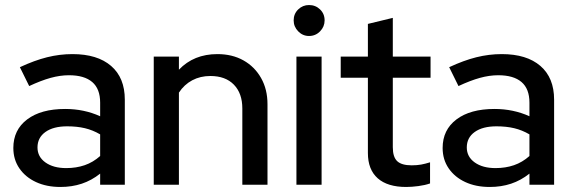

<svg xmlns="http://www.w3.org/2000/svg" viewBox="-20 -734 2278 763"><path d="M220 9Q165 9 123 -10.5Q81 -30 57 -65Q33 -100 33 -146Q33 -218 88 -259.5Q143 -301 239 -301Q314 -301 378 -272V-326Q378 -381 346.5 -408Q315 -435 254 -435Q219 -435 181 -424.5Q143 -414 96 -392L59 -467Q117 -494 167 -506.5Q217 -519 268 -519Q367 -519 421.5 -472Q476 -425 476 -338V0H378V-44Q344 -17 305 -4Q266 9 220 9ZM129 -148Q129 -111 160.5 -88.5Q192 -66 243 -66Q283 -66 316.5 -77.5Q350 -89 378 -114V-200Q349 -217 317.5 -224.5Q286 -232 247 -232Q192 -232 160.5 -209.5Q129 -187 129 -148Z M591 0V-509H691V-457Q750 -519 844 -519Q903 -519 947.5 -494Q992 -469 1017.5 -424Q1043 -379 1043 -320V0H943V-303Q943 -363 909.5 -397.5Q876 -432 816 -432Q776 -432 744 -415Q712 -398 691 -366V0Z M1158 0V-509H1258V0ZM1208 -591Q1183 -591 1165 -609.5Q1147 -628 1147 -653Q1147 -679 1165 -696.5Q1183 -714 1208 -714Q1234 -714 1252 -696.5Q1270 -679 1270 -653Q1270 -628 1252 -609.5Q1234 -591 1208 -591Z M1594 9Q1520 9 1481 -25.5Q1442 -60 1442 -126V-425H1334V-509H1442V-639L1541 -663V-509H1691V-425H1541V-149Q1541 -110 1558.5 -93.5Q1576 -77 1616 -77Q1637 -77 1653.5 -80Q1670 -83 1689 -89V-5Q1669 2 1642.5 5.5Q1616 9 1594 9Z M1926 9Q1871 9 1829 -10.5Q1787 -30 1763 -65Q1739 -100 1739 -146Q1739 -218 1794 -259.5Q1849 -301 1945 -301Q2020 -301 2084 -272V-326Q2084 -381 2052.5 -408Q2021 -435 1960 -435Q1925 -435 1887 -424.5Q1849 -414 1802 -392L1765 -467Q1823 -494 1873 -506.5Q1923 -519 1974 -519Q2073 -519 2127.5 -472Q2182 -425 2182 -338V0H2084V-44Q2050 -17 2011 -4Q1972 9 1926 9ZM1835 -148Q1835 -111 1866.5 -88.5Q1898 -66 1949 -66Q1989 -66 2022.5 -77.5Q2056 -89 2084 -114V-200Q2055 -217 2023.5 -224.5Q1992 -232 1953 -232Q1898 -232 1866.5 -209.5Q1835 -187 1835 -148Z"/></svg>

Font: Red Hat Display SemiBold
Style: Regular
Weight: 600
Designer: Pentagram, MCKL
Foundry: Pentagram, MCKL
Version: Version 1.023